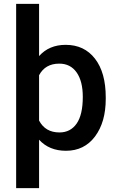

<svg xmlns="http://www.w3.org/2000/svg" viewBox="-20 -770 614 993"><path d="M526.9 -258.8Q526.9 -138.2 471.4 -64.2Q416 9.8 321.3 9.8Q234.4 9.8 182.1 -47.4V203.1H63.5V-750H182.1V-480Q233.9 -538.1 319.8 -538.1Q416 -538.1 471.4 -466.3Q526.9 -394.5 526.9 -266.6ZM408.2 -269Q408.2 -350.1 376.2 -395.5Q344.2 -440.9 286.6 -440.9Q213.9 -440.9 182.1 -380.9V-146.5Q214.4 -85 287.6 -85Q344.2 -85 376.2 -130.6Q408.2 -176.3 408.2 -269Z"/></svg>

Font: TypoPRO Roboto
Style: Regular
Weight: 500
Designer: Google
Version: Version 2.136; 2016